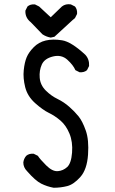

<svg xmlns="http://www.w3.org/2000/svg" viewBox="-20 -843 540 904"><path d="M232.4 41Q201.2 35.2 173.8 21.5Q146.5 7.8 107.4 -37.1Q89.8 -54.7 89.8 -78.1Q91.8 -95.7 103.5 -109.4Q117.2 -121.1 138.7 -119.1L158.2 -109.4Q168 -93.8 197.3 -64.5Q226.6 -35.2 252 -37.1Q277.3 -39.1 296.4 -56.6Q315.4 -74.2 319.3 -124.5Q323.2 -174.8 307.1 -213.9Q291 -252.9 264.6 -275.4Q238.3 -297.9 210 -311.5Q181.6 -325.2 145.5 -357.4Q109.4 -389.6 98.6 -432.6Q87.9 -475.6 91.8 -512.7Q95.7 -549.8 105.5 -573.2Q115.2 -596.7 138.7 -620.6Q162.1 -644.5 195.3 -652.3Q228.5 -660.2 272 -653.3Q315.4 -646.5 381.8 -585Q401.4 -563.5 399.4 -532.2L389.6 -512.7Q376 -501 354.5 -502.9L335 -512.7Q325.2 -536.1 297.4 -561.5Q269.5 -586.9 229.5 -577.1Q189.5 -567.4 176.8 -539.1Q164.1 -510.7 167 -476.6Q169.9 -442.4 195.3 -417Q220.7 -391.6 251 -377Q281.2 -362.3 306.6 -339.8Q332 -317.4 350.1 -294.9Q368.2 -272.5 383.8 -228.5Q399.4 -184.6 394.5 -114.7Q389.6 -44.9 358.4 -9.8Q327.1 25.4 296.4 33.2Q265.6 41 232.4 41ZM218.8 -666Q197.3 -669.9 179.7 -681.6L125 -738.3Q97.7 -759.8 99.6 -793L109.4 -812.5Q123 -824.2 144.5 -822.3L164.1 -812.5L218.8 -761.7L271.5 -812.5Q289.1 -826.2 313.5 -822.3L333 -812.5Q344.7 -798.8 342.8 -777.3L333 -757.8L321.3 -748L236.3 -669.9Z"/></svg>

Font: NaikaiFont
Style: Regular-Lite
Weight: 400
Version: Version 1.67